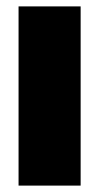

<svg xmlns="http://www.w3.org/2000/svg" viewBox="-20 -580 310 600"><path d="M38 0V-560H232V0Z"/></svg>

Font: Tektur SemiCondensed ExtraBold
Style: Regular
Weight: 800
Width: 4
Designer: Adam Jagosz
Foundry: Adam Jagosz
Version: Version 1.005;gftools[0.9.30]